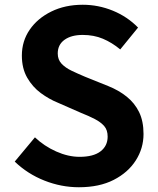

<svg xmlns="http://www.w3.org/2000/svg" viewBox="-20 -774 664 808"><path d="M312 14Q238 14 167 -14Q96 -42 42 -94L127 -196Q166 -159 216.5 -136.5Q267 -114 315 -114Q373 -114 403 -137Q433 -160 433 -199Q433 -227 418.5 -243.5Q404 -260 379 -273Q354 -286 321 -299L223 -342Q186 -357 151.5 -382.5Q117 -408 94.5 -447Q72 -486 72 -540Q72 -601 105 -649Q138 -697 196 -725.5Q254 -754 328 -754Q394 -754 455 -729Q516 -704 561 -658L486 -566Q451 -595 413 -611Q375 -627 328 -627Q280 -627 251.5 -606.5Q223 -586 223 -549Q223 -523 239 -506Q255 -489 281 -476.5Q307 -464 338 -451L435 -412Q480 -394 513.5 -367Q547 -340 565.5 -302Q584 -264 584 -210Q584 -150 551.5 -99Q519 -48 458.5 -17Q398 14 312 14Z"/></svg>

Font: Noto Sans SC Thin
Style: Bold
Weight: 700
Version: Version 2.004-H2;hotconv 1.0.118;makeotfexe 2.5.65603